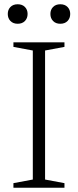

<svg xmlns="http://www.w3.org/2000/svg" viewBox="-20 -881 366 901"><path d="M282.5 -21.5V0H43V-21.5L134 -38.5V-644L43 -661V-682.5H282.5V-661L191.5 -644V-38.5ZM63 -769.5Q41.5 -769.5 29 -782.5Q16.5 -795.5 16.5 -815.5Q16.5 -835.5 29 -848.2Q41.5 -861 63 -861Q84.5 -861 97 -848.2Q109.5 -835.5 109.5 -815.5Q109.5 -795.5 97 -782.5Q84.5 -769.5 63 -769.5ZM263 -769.5Q241.5 -769.5 229 -782.5Q216.5 -795.5 216.5 -815.5Q216.5 -835.5 229 -848.2Q241.5 -861 263 -861Q284.5 -861 297 -848.2Q309.5 -835.5 309.5 -815.5Q309.5 -795.5 297 -782.5Q284.5 -769.5 263 -769.5Z"/></svg>

Font: Newsreader 14pt Light
Style: Regular
Weight: 300
Designer: Hugues Gentile
Foundry: Production Type
Version: Version 1.003